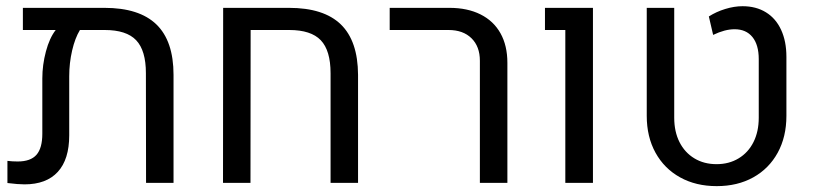

<svg xmlns="http://www.w3.org/2000/svg" viewBox="-20 -601 2674 631"><path d="M550.3 -355V0H460L459.5 -360.4Q459.5 -435.1 427.5 -468.8Q395.5 -502.4 324.2 -502.4H242.7Q226.6 -476.1 217 -434.8Q207.5 -393.6 207.5 -350.1V-156.2Q207.5 -77.1 169.9 -36.1Q132.3 4.9 60.5 4.9Q39.6 4.9 4.4 0.5V-72.3Q20 -70.3 38.1 -70.3Q80.6 -70.3 99.9 -92.3Q119.1 -114.3 119.1 -161.6V-343.3Q119.1 -387.7 130.9 -431.9Q142.6 -476.1 163.1 -502.4H55.2V-575.2H323.2Q437.5 -575.2 493.9 -520.8Q550.3 -466.3 550.3 -355Z M713.4 -575.2H929.7Q1043.9 -575.2 1100.1 -520.8Q1156.2 -466.3 1156.7 -355V0H1066.4V-360.4Q1066.4 -435.1 1034.2 -468.8Q1002 -502.4 930.7 -502.4H803.7L803.2 0H712.9Z M1557.1 -401.4Q1557.1 -448.2 1529.5 -475.3Q1502 -502.4 1454.1 -502.4H1260.7V-575.2H1457Q1516.1 -575.2 1559.1 -553.7Q1602.1 -532.2 1624.8 -491.7Q1647.5 -451.2 1647.5 -394.5V0H1557.1Z M1837.9 -502.4H1771V-575.2H1928.7V0H1837.9Z M2105.5 -220.2V-575.2H2195.8V-213.9Q2195.8 -168.5 2213.1 -134Q2230.5 -99.6 2262 -80.6Q2293.5 -61.5 2335 -61.5Q2376 -61.5 2407.5 -80.6Q2439 -99.6 2456.3 -134Q2473.6 -168.5 2473.6 -213.9V-406.7Q2473.6 -453.6 2452.9 -479.2Q2432.1 -504.9 2394 -504.9Q2362.3 -504.9 2323.7 -486.3L2309.6 -546.9Q2334 -562.5 2363.5 -571.5Q2393.1 -580.6 2420.4 -580.6Q2464.8 -580.6 2497.3 -560.5Q2529.8 -540.5 2547.1 -502.9Q2564.5 -465.3 2564.5 -414.1V-220.2Q2564.5 -151.4 2535.9 -99.1Q2507.3 -46.9 2455.6 -18.1Q2403.8 10.7 2335.4 10.7Q2267.1 10.7 2215.1 -18.1Q2163.1 -46.9 2134.3 -99.1Q2105.5 -151.4 2105.5 -220.2Z"/></svg>

Font: Heebo
Style: Regular
Weight: 400
Designer: Oded Ezer
Foundry: Meir Sadan
Version: Version 2.001; ttfautohint (v1.5.14-ce02) -l 8 -r 50 -G 200 